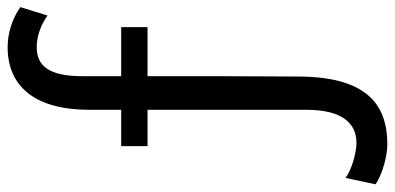

<svg xmlns="http://www.w3.org/2000/svg" viewBox="-386 -538 1061 516"><g transform="rotate(-90 145.0 -280.5)"><path d="M9.8 -415H107.4V12.2C107.4 108.4 70.8 146.5 18.6 146.5C-8.8 146.5 -54.2 133.3 -75.7 117.2L-92.8 197.8C-63.5 217.8 -13.2 229.5 14.2 229.5C125.5 229.5 196.8 169.9 196.8 -12.2C196.8 -64.5 197.8 -146.5 197.8 -241.2V-415H329.6V-485.8H197.8V-590.8C197.8 -679.2 225.1 -712.9 275.9 -712.9C304.2 -712.9 336.4 -701.7 360.8 -683.6L383.3 -756.8C353 -778.3 314 -791 275.9 -791C170.4 -791 107.4 -717.8 107.4 -571.3V-485.8H9.8Z"/></g></svg>

Font: Andika
Style: Regular
Weight: 400
Designer: Victor Gaultney, Annie Olsen, Julie Remington, Don Collingsworth, Eric Hays
Foundry: SIL International
Version: Version 1.000